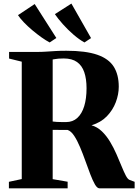

<svg xmlns="http://www.w3.org/2000/svg" viewBox="-20 -1026 754 1046"><path d="M28.5 0V-35.5L98.5 -50.5V-690L29.5 -707V-743H177Q208 -743 232.8 -744.8Q257.5 -746.5 283 -748Q308.5 -749.5 341.5 -749.5Q447 -749.5 509.8 -727.8Q572.5 -706 599.8 -662.5Q627 -619 627 -553.5Q627 -512 610.8 -469Q594.5 -426 561.8 -392.2Q529 -358.5 478.5 -343.5Q510 -334.5 535 -310.5Q560 -286.5 579.5 -254Q599 -221.5 614.2 -186.8Q629.5 -152 642 -121.2Q654.5 -90.5 665 -70.2Q675.5 -50 685.5 -46L713.5 -35.5V0H522Q509.5 0 497.2 -21.2Q485 -42.5 472 -76.5Q459 -110.5 445.2 -149.2Q431.5 -188 416.2 -224.2Q401 -260.5 384.2 -286Q367.5 -311.5 348.5 -318Q338.5 -318 327.8 -318Q317 -318 306.5 -318.2Q296 -318.5 285.8 -318.5Q275.5 -318.5 267 -318.5V-50L348.5 -36V0ZM340.5 -361Q376.5 -361 401.2 -383.5Q426 -406 438.8 -447.5Q451.5 -489 451.5 -545.5Q451.5 -596 439.2 -632.2Q427 -668.5 399.8 -688Q372.5 -707.5 327.5 -707.5Q309.5 -707.5 298.8 -706.5Q288 -705.5 281 -704.2Q274 -703 267 -702V-364Q275.5 -362.5 289.8 -361.8Q304 -361 318.2 -361Q332.5 -361 340.5 -361ZM250 -795Q231 -805 206.2 -822.5Q181.5 -840 156.5 -861Q131.5 -882 110.8 -903.5Q90 -925 78 -943.5L169 -1004L287 -819L251 -795ZM439.5 -795Q411.5 -810.5 380.5 -837.2Q349.5 -864 322.5 -894.2Q295.5 -924.5 279 -949L369 -1006.5L476 -818.5L440.5 -795Z"/></svg>

Font: Merriweather 96pt ExtraBold
Style: Regular
Weight: 800
Version: Version 2.100